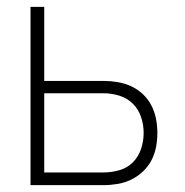

<svg xmlns="http://www.w3.org/2000/svg" viewBox="-20 -540 540 560"><path d="M69 0V-520H109V-304H282Q302 -304 323 -300.5Q344 -297 362.5 -288.5Q381 -280 396.5 -265.5Q412 -251 421.5 -232.5Q431 -214 435 -193.5Q439 -173 439 -152Q439 -131 435 -110.5Q431 -90 421.5 -72Q412 -54 396.5 -39.5Q381 -25 362.5 -16Q344 -7 323 -3.5Q302 0 282 0ZM282 -37Q305 -37 328 -43.5Q351 -50 367.5 -66.5Q384 -83 391.5 -106Q399 -129 399 -152Q399 -176 391.5 -198.5Q384 -221 367.5 -237.5Q351 -254 328 -261Q305 -268 282 -268H109V-37Z"/></svg>

Font: Iosevka SS18 Extralight
Style: Regular
Weight: 200
Monospace: yes
Designer: Belleve Invis
Foundry: Belleve Invis
Version: Version 25.1.1; ttfautohint (v1.8.4)